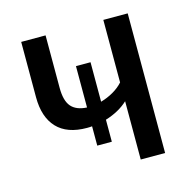

<svg xmlns="http://www.w3.org/2000/svg" viewBox="-83 -614 716 700"><g transform="rotate(-15 274.5 -263.5)"><path d="M457 -527V0H365V-220Q332 -189 280 -173V-90H225V-163Q219 -162 206 -162Q131 -162 93 -202.5Q55 -243 55 -318V-527H147V-329Q147 -280 166 -258Q185 -236 225 -234V-390H280V-241Q305 -248 327.5 -261Q350 -274 365 -291V-527Z"/></g></svg>

Font: FiraGO
Style: Regular
Weight: 400
Designer: bBox Type
Foundry: bBox Type GmbH
Version: Version 1.001;April 20, 2020;FontCreator 12.0.0.2555 64-bit